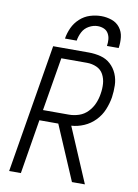

<svg xmlns="http://www.w3.org/2000/svg" viewBox="-101 -1015 778 1081"><g transform="rotate(10 288.0 -474.5)"><path d="M29 0H96L147 -311H255L388 0H462L329 -312Q365 -314 401 -329.5Q437 -345 464.5 -373.5Q492 -402 506.5 -437.5Q521 -473 527 -509Q532 -544 531 -578.5Q530 -613 517 -643.5Q504 -674 480 -696Q456 -718 423 -726.5Q390 -735 355 -735H151ZM157 -371 208 -676H355Q384 -676 410 -664.5Q436 -653 449 -628.5Q462 -604 464 -575.5Q466 -547 461 -518Q457 -490 445.5 -462.5Q434 -435 412.5 -412.5Q391 -390 362.5 -380.5Q334 -371 305 -371ZM209 -789H276Q280 -815 292.5 -839Q305 -863 329.5 -876.5Q354 -890 379 -890Q398 -890 414.5 -883Q431 -876 440 -860.5Q449 -845 450.5 -826.5Q452 -808 449 -789H516Q521 -821 517.5 -851.5Q514 -882 496 -905.5Q478 -929 449 -939Q420 -949 389 -949Q357 -949 325 -939Q293 -929 267.5 -905.5Q242 -882 228 -851.5Q214 -821 209 -789Z"/></g></svg>

Font: Iosevka Sparkle Light Oblique
Style: Regular
Weight: 300
Italic angle: -9°
Designer: Belleve Invis
Foundry: Belleve Invis
Version: Version 4.5.0; ttfautohint (v1.8.3)